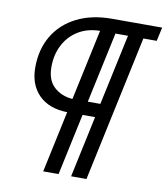

<svg xmlns="http://www.w3.org/2000/svg" viewBox="-87 -783 813 935"><g transform="rotate(10 319.5 -315.0)"><path d="M64 -412Q64 -502 104 -569Q144 -636 217.5 -673Q291 -710 391 -710H639L624 -642H558L404 80H328L393 -224H331L266 80H190L255 -224Q164 -226 114 -276.5Q64 -327 64 -412ZM141 -428Q141 -363 177.5 -329.5Q214 -296 269 -292L344 -642Q281 -641 235.5 -612.5Q190 -584 165.5 -536Q141 -488 141 -428ZM482 -642H420L345 -292H407Z"/></g></svg>

Font: Raleway Medium
Style: Italic
Weight: 500
Italic angle: -12°
Designer: Matt McInerney, Pablo Impallari, Rodrigo Fuenzalida
Foundry: Matt McInerney, Pablo Impallari, Rodrigo Fuenzalida
Version: Version 4.026